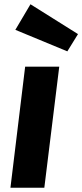

<svg xmlns="http://www.w3.org/2000/svg" viewBox="-20 -881 386 901"><path d="M29 0 98 -568H258L188 0ZM296 -640 52 -741 123 -861 346 -721Z"/></svg>

Font: Qjlgwqiwhsfqbnnlvksmvfsycuq
Style: Regular
Weight: 700
Italic angle: -8°
Designer: Carrois Corporate & Edenspiekermann
Foundry: Carrois Corporate GbR & Edenspiekermann AG
Version: Version 2.001